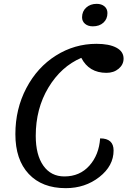

<svg xmlns="http://www.w3.org/2000/svg" viewBox="-20 -954 690 999"><path d="M463 -817Q438 -817 422.5 -830Q407 -843 407 -864Q407 -895 428.5 -914.5Q450 -934 483 -934Q508 -934 523.5 -921Q539 -908 539 -886Q539 -855 518 -836Q497 -817 463 -817ZM322 25Q199 25 129.5 -49Q60 -123 60 -256Q60 -387 117 -495.5Q174 -604 271 -665Q368 -726 482 -726Q548 -726 585.5 -706Q623 -686 623 -649Q623 -618 597.5 -596.5Q572 -575 534 -575Q443 -575 403 -653Q298 -608 232 -498.5Q166 -389 166 -247Q166 -148 205.5 -92Q245 -36 315 -36Q395 -36 445 -92Q495 -148 501 -234Q571 -234 571 -171Q571 -91 497 -33Q423 25 322 25Z"/></svg>

Font: Lemonada Light
Style: Regular
Weight: 300
Designer: Mohamed Gaber (Arabic), Eduardo Tunni (Latin)
Foundry: Kief Type Foundry
Version: Version 4.004